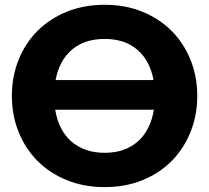

<svg xmlns="http://www.w3.org/2000/svg" viewBox="-20 -756 854 784"><path d="M205.5 -308Q212 -266.5 228.8 -233.8Q245.5 -201 271.2 -178.5Q297 -156 331.2 -144Q365.5 -132 407.5 -132Q449.5 -132 483.5 -144Q517.5 -156 543 -178.5Q568.5 -201 585 -233.8Q601.5 -266.5 608.5 -308ZM607 -429Q592 -509 540.8 -553Q489.5 -597 407.5 -597Q325 -597 273.5 -553Q222 -509 207 -429ZM407.5 -736.5Q492.5 -736.5 562.2 -707.8Q632 -679 681.5 -629Q731 -579 758.2 -511Q785.5 -443 785.5 -364.5Q785.5 -285.5 758.2 -217.5Q731 -149.5 681.5 -99.2Q632 -49 562.2 -20.5Q492.5 8 407.5 8Q322.5 8 252.5 -20.5Q182.5 -49 132.8 -99.2Q83 -149.5 55.8 -217.5Q28.5 -285.5 28.5 -364.5Q28.5 -443.5 55.8 -511.5Q83 -579.5 132.8 -629.5Q182.5 -679.5 252.5 -708Q322.5 -736.5 407.5 -736.5Z"/></svg>

Font: Lato 2
Style: Regular
Weight: 900
Designer: Lukasz Dziedzic with Adam Twardoch and Botio Nikoltchev
Foundry: tyPoland Lukasz Dziedzic
Version: Version 2.015; 2015-08-06; http://www.latofonts.com/